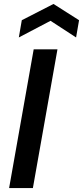

<svg xmlns="http://www.w3.org/2000/svg" viewBox="-20 -949 419 969"><path d="M26 0 150 -700H270L146 0ZM75 -760 90 -847 250 -929 379 -847 364 -760 235 -844Z"/></svg>

Font: DM Sans SemiBold
Style: Italic
Weight: 600
Italic angle: -10°
Designer: Colophon Foundry, Jonny Pinhorn
Foundry: Colophon Foundry
Version: Version 4.004;gftools[0.9.30]